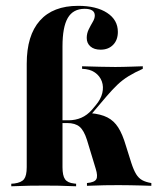

<svg xmlns="http://www.w3.org/2000/svg" viewBox="-20 -651 549 671"><path d="M73.4 -208.9V-428.2Q73.4 -527.4 119.4 -579Q165.3 -630.6 253.2 -630.6Q316.9 -630.6 354.4 -606Q391.9 -581.5 391.9 -539.5Q391.9 -511.3 375.4 -494.4Q358.9 -477.4 331.5 -477.4Q308.9 -477.4 296 -488.7Q283.1 -500 283.1 -518.5Q283.1 -533.9 289.9 -548Q296.8 -562.1 304 -574.2Q311.3 -586.3 311.3 -596.8Q311.3 -620.2 275.8 -620.2Q235.5 -620.2 216.9 -588.3Q198.4 -556.5 198.4 -488.7V-208.9ZM135.5 -2.4Q109.7 -2.4 83.1 -2Q56.5 -1.6 19.4 0V-8.9L29.8 -9.7Q54.8 -12.9 64.1 -25Q73.4 -37.1 73.4 -66.9V-208.9H198.4V-66.9Q198.4 -37.1 207.3 -24.6Q216.1 -12.1 238.7 -9.7L246 -8.9V0Q209.7 -1.6 185.1 -2Q160.5 -2.4 135.5 -2.4ZM283.9 -1.6V-11.3Q310.5 -13.7 316.5 -24.6Q322.6 -35.5 314.5 -61.3L283.9 -162.1Q273.4 -195.2 258.1 -208.1Q242.7 -221 214.5 -221H191.1V-230.6H219.4Q243.5 -230.6 264.1 -239.5Q284.7 -248.4 301.6 -267.7L314.5 -283.1Q332.3 -304 337.5 -325.8Q342.7 -347.6 335.9 -366.5Q329 -385.5 311.7 -397.6Q294.4 -409.7 266.9 -410.5V-419.4Q304 -418.5 330.2 -417.7Q356.5 -416.9 383.1 -416.9Q397.6 -416.9 410.5 -417.3Q423.4 -417.7 439.9 -418.1Q456.5 -418.5 479 -419.4V-410.5Q451.6 -398.4 429.8 -385.1Q408.1 -371.8 390.3 -354.8Q372.6 -337.9 353.2 -315.3L289.5 -240.3L296 -255.6Q332.3 -252.4 355.2 -240.7Q378.2 -229 393.1 -205.6Q408.1 -182.3 420.2 -141.1L438.7 -82.3Q446.8 -57.3 455.6 -42.7Q464.5 -28.2 477 -21.4Q489.5 -14.5 508.9 -11.3V-1.6Q490.3 -2.4 471.8 -2.8Q453.2 -3.2 434.3 -3.6Q415.3 -4 394.4 -4Q371.8 -4 345.6 -3.6Q319.4 -3.2 283.9 -1.6Z"/></svg>

Font: Playfair 144pt SemiCondensed ExtraBold
Style: Regular
Weight: 800
Width: 4
Designer: Claus Eggers Sørensen
Foundry: Claus Eggers Sørensen
Version: Version 2.203